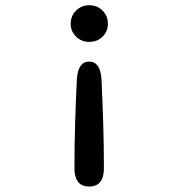

<svg xmlns="http://www.w3.org/2000/svg" viewBox="-20 -508 659 717"><path d="M313.5 -488.5Q343 -488.5 363 -468.5Q383 -448.5 383 -419Q383 -391 363 -371.2Q343 -351.5 313.5 -351.5Q284 -351.5 264 -371.2Q244 -391 244 -419Q244 -448.5 264 -468.5Q284 -488.5 313.5 -488.5ZM313 -278Q354.5 -278 359 -212.5Q363 -129.5 365.5 -46Q368 37.5 368 120.5Q368 153.5 354.5 171Q341 188.5 313 188.5Q285 188.5 271.5 171Q258 153.5 258 120.5Q258 35.5 260.5 -47Q263 -129.5 267 -212.5Q271.5 -278 313 -278Z"/></svg>

Font: Sono ExtraLight Monospace Medium
Style: Regular
Weight: 500
Version: Version 2.112